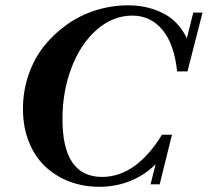

<svg xmlns="http://www.w3.org/2000/svg" viewBox="-20 -699 791 731"><path d="M357.9 12.2Q297.4 12.2 244.6 -7.8Q191.9 -27.8 152.3 -64.9Q112.8 -102.1 90.1 -158.4Q67.4 -214.8 67.4 -284.2Q67.4 -352.1 88.6 -414.1Q109.9 -476.1 147.9 -523.7Q186 -571.3 236.1 -606.4Q286.1 -641.6 345.7 -660.2Q405.3 -678.7 468.3 -678.7Q541 -678.7 600.3 -648.9Q659.7 -619.1 691.4 -553.2L715.8 -650.9H751L693.8 -427.2H654.3Q643.6 -531.2 598.4 -585.4Q553.2 -639.6 483.9 -639.6Q409.2 -639.6 347.7 -585.2Q286.1 -530.8 252 -440.4Q217.8 -350.1 217.8 -245.6Q217.8 -25.4 368.7 -25.4Q497.6 -25.4 596.7 -186H634.8L587.9 2.9H553.2L572.3 -73.7Q531.2 -32.2 476.1 -10Q420.9 12.2 357.9 12.2Z"/></svg>

Font: Elstob 10pt
Style: Bold Italic
Weight: 700
Italic angle: -20°
Designer: Peter S. Baker
Version: Version 1.015